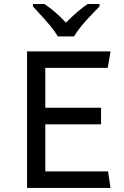

<svg xmlns="http://www.w3.org/2000/svg" viewBox="-20 -930 612 950"><path d="M526.9 0H113.8V-675.8H526.9L513.2 -594.2H204.1V-397H480V-314.9H204.1V-82H514.6ZM347.2 -750H266.1Q254.9 -770 230 -800.8Q205.1 -831.5 143.1 -897.9V-910.2H199.2Q254.9 -874 306.2 -817.9Q369.6 -881.3 414.1 -910.2H472.2V-897.9L439.9 -864.7Q369.6 -792.5 347.2 -750Z"/></svg>

Font: Cadman
Style: Regular
Weight: 400
Designer: Paul James MIller
Foundry: High-Logic / Made with FontCreator
Version: Version 2.114;March 28, 2021;FontCreator 13.0.0.2683 64-bit